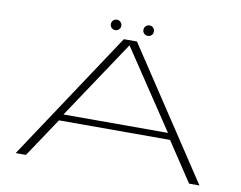

<svg xmlns="http://www.w3.org/2000/svg" viewBox="-82 -883 1248 995"><g transform="rotate(10 542.0 -386.0)"><path d="M59 0H113L250.5 -206H835L971.5 0H1026L577.5 -678.5H508.5ZM268 -240 542.5 -651.5H543.5L818 -240ZM456.5 -717Q467.5 -717 475.5 -724.8Q483.5 -732.5 483.5 -744Q483.5 -756 475.5 -764Q467.5 -772 456.5 -772Q444.5 -772 436.5 -764Q428.5 -756 428.5 -744Q428.5 -732.5 436.5 -724.8Q444.5 -717 456.5 -717ZM627 -717Q639.5 -717 647.2 -724.8Q655 -732.5 655 -744Q655 -756 647.2 -764Q639.5 -772 627 -772Q616 -772 608 -764Q600 -756 600 -744Q600 -732.5 607.8 -724.8Q615.5 -717 627 -717Z"/></g></svg>

Font: Anybody ExtraExpanded ExtraLight
Style: Regular
Weight: 250
Width: 8
Version: Version 1.113;gftools[0.9.25]